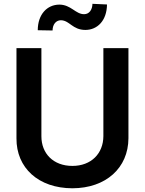

<svg xmlns="http://www.w3.org/2000/svg" viewBox="-20 -981 763 1012"><path d="M257.1 -820.3C257.1 -851.9 274.9 -873.9 300.4 -874.3C346.9 -873.9 361.5 -823.2 430.4 -823.2C493.6 -823.5 543 -872.5 544 -957.4L467.3 -960.9C466.6 -929 449.9 -906.2 423.3 -906.2C378.6 -905.9 354 -956.7 292.6 -956.7C228.7 -956.3 179.3 -905.9 179 -821.7ZM524.9 -263.5C524.5 -171.9 460.9 -106.5 361.5 -106.5C261 -106.5 197.8 -171.9 198.2 -263.5V-727.3H66.8V-252.1C65.7 -95.9 182.9 11 361.5 11.4C538.4 11 656.2 -95.9 657 -252.1V-727.3H524.9Z"/></svg>

Font: Riot Sans 2.0
Style: Bold
Weight: 600
Designer: Rasmus Andersson
Foundry: rsms
Version: Version 3.006;hotconv 1.0.109;makeotfexe 2.5.65596